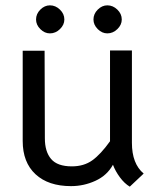

<svg xmlns="http://www.w3.org/2000/svg" viewBox="-20 -689 597 719"><path d="M65 -161V-499H147L148 -171Q148 -121 171.5 -93.5Q195 -66 249 -66Q294 -66 325.5 -88.5Q357 -111 392 -160V-500H474V-154Q474 -76 518 -39L466 10Q446 -2 429 -25Q412 -48 403 -72Q381 -32 337.5 -12Q294 8 246 8Q161 8 113 -36.5Q65 -81 65 -161ZM115 -616Q115 -637 131 -653Q147 -669 167 -669Q188 -669 204.5 -653Q221 -637 221 -616Q221 -596 204.5 -580Q188 -564 167 -564Q147 -564 131 -580Q115 -596 115 -616ZM330 -616Q330 -637 346 -653Q362 -669 382 -669Q403 -669 419.5 -653Q436 -637 436 -616Q436 -596 419.5 -580Q403 -564 382 -564Q362 -564 346 -580Q330 -596 330 -616Z"/></svg>

Font: Bellota Text
Style: Bold
Weight: 700
Designer: Kemie Guaida
Foundry: Kemie Guaida
Version: Version 4.001